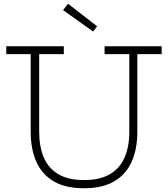

<svg xmlns="http://www.w3.org/2000/svg" viewBox="-20 -1000 900 1029"><path d="M540.5 -752H846.5V-710H716V-293.5Q716 -201 685.5 -133Q655 -65 591.8 -28Q528.5 9 429.5 9Q331 9 268 -28Q205 -65 174.8 -133Q144.5 -201 144.5 -293.5V-710H13.5V-752H322V-710H190V-293.5Q190 -214 214.8 -156Q239.5 -98 292.5 -66.5Q345.5 -35 430.5 -35Q515.5 -35 569 -66.5Q622.5 -98 647.8 -156.2Q673 -214.5 673 -293.5V-710H540.5ZM344.5 -980 318 -946 479 -831 500.5 -859Z"/></svg>

Font: Hepta Slab ExtraLight Light
Style: Regular
Weight: 300
Version: Version 1.100